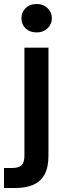

<svg xmlns="http://www.w3.org/2000/svg" viewBox="-61 -734 326 959"><path d="M-41 205V105H-1Q33 105 47 91Q61 77 61 43V-496H181V44Q181 102 161.5 137.5Q142 173 105 189Q68 205 17 205ZM122 -572Q88 -572 67 -592Q46 -612 46 -643Q46 -673 67 -693.5Q88 -714 122 -714Q155 -714 176.5 -693.5Q198 -673 198 -643Q198 -613 176.5 -592.5Q155 -572 122 -572Z"/></svg>

Font: DM Sans 36pt SemiBold
Style: Regular
Weight: 600
Designer: Colophon Foundry, Jonny Pinhorn
Foundry: Colophon Foundry
Version: Version 4.004;gftools[0.9.30]